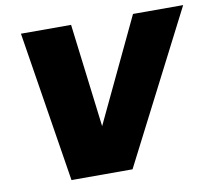

<svg xmlns="http://www.w3.org/2000/svg" viewBox="-78 -799 995 889"><g transform="rotate(-10 419.0 -354.0)"><path d="M188 0 75.2 -708H311L371.1 -221.2L602.1 -708H837.9L475.1 0Z"/></g></svg>

Font: SVN-Poppins Black
Style: Italic
Weight: 900
Italic angle: -10°
Designer: Ninad Kale (Devanagari), Jonny Pinhorn (Latin)
Foundry: Indian Type Foundry
Version: Version 3.002 2017